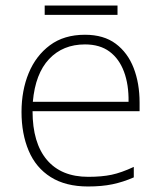

<svg xmlns="http://www.w3.org/2000/svg" viewBox="-20 -666 585 696"><path d="M288 -540Q356 -540 399.5 -507.5Q443 -475 464.5 -419.5Q486 -364 486 -294V-263H98Q98 -148 150 -86.5Q202 -25 300 -25Q349 -25 384.5 -32.5Q420 -40 465 -61V-23Q426 -6 387.5 2Q349 10 299 10Q218 10 164 -24Q110 -58 84 -119.5Q58 -181 58 -260Q58 -338 84 -401Q110 -464 161 -502Q212 -540 288 -540ZM288 -505Q208 -505 158 -452Q108 -399 99 -297H446Q447 -359 429.5 -406Q412 -453 377 -479Q342 -505 288 -505ZM406 -646V-612H142V-646Z"/></svg>

Font: Noto Sans Hebrew ExtraLight
Style: Regular
Weight: 250
Designer: Monotype Design Team
Foundry: Monotype Imaging Inc.
Version: Version 2.003